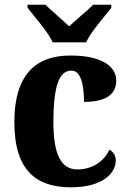

<svg xmlns="http://www.w3.org/2000/svg" viewBox="-20 -786 547 816"><path d="M204 -606H346C366 -651 424 -715 453 -753V-766H376C354 -743 302 -701 274 -674C246 -701 196 -743 173 -766H97V-753C126 -715 184 -651 204 -606ZM281 10C421 10 472 -53 472 -104C472 -123 463 -140 445 -150C424 -103 375 -66 309 -66C237 -66 207 -134 207 -267C207 -436 237 -486 284 -486C324 -486 337 -424 337 -353C453 -353 474 -402 474 -444C474 -500 419 -550 279 -550C145 -550 41 -483 41 -266C41 -59 137 10 281 10Z"/></svg>

Font: Noto Serif Bengali SemiCondensed ExtraBold
Style: Regular
Weight: 800
Width: 4
Designer: Juan Bruce, Universal Thirst, Indian Type Foundry and the Monotype Design Team.
Foundry: Monotype Imaging Inc.
Version: Version 2.003